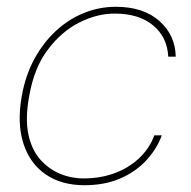

<svg xmlns="http://www.w3.org/2000/svg" viewBox="-20 -534 563 566"><path d="M229 12Q161 12 114.5 -20Q68 -52 49 -111Q30 -170 44 -250Q55 -312 81.5 -360.5Q108 -409 145.5 -443.5Q183 -478 228 -496Q273 -514 321 -514Q403 -514 450 -472Q497 -430 498 -367H476Q473 -425 431 -459.5Q389 -494 318 -494Q266 -494 213.5 -467.5Q161 -441 120.5 -387Q80 -333 66 -250Q54 -185 63.5 -139Q73 -93 98 -64.5Q123 -36 156.5 -22Q190 -8 226 -8Q275 -8 316.5 -23Q358 -38 389 -66.5Q420 -95 435 -135H457Q442 -94 410 -60Q378 -26 332.5 -7Q287 12 229 12Z"/></svg>

Font: DM Sans 16pt Thin
Style: Italic
Weight: 250
Italic angle: -10°
Version: Version 4.004;gftools[0.9.30]